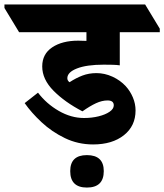

<svg xmlns="http://www.w3.org/2000/svg" viewBox="-94 -647 739 864"><path d="M325 3Q257 3 198 -25.5Q139 -54 93 -97Q47 -140 17 -183L77 -230Q115 -180 170.5 -148Q226 -116 284 -116Q319 -116 349.5 -123.5Q380 -131 399 -144Q418 -157 418 -173Q418 -195 390 -195Q365 -195 338 -182.5Q311 -170 277 -146Q198 -187 147 -238.5Q96 -290 96 -348Q96 -404 141 -434Q186 -464 258 -464Q279 -464 295 -463V-502H-8L-74 -611V-627H559L625 -518V-502H445V-353Q432 -355 412 -355.5Q392 -356 373 -356Q296 -356 252.5 -339Q209 -322 209 -295Q209 -284 219 -277Q248 -296 277 -307Q306 -318 340 -318Q377 -318 412 -302Q447 -286 472 -259Q492 -237 504 -208.5Q516 -180 516 -150Q516 -80 463.5 -38.5Q411 3 325 3ZM297 197Q222 197 222 123Q222 51 297 51Q373 51 373 123Q373 197 297 197Z"/></svg>

Font: Noto Serif Devanagari Black
Style: Regular
Weight: 900
Designer: Universal Thirst, Indian Type Foundry and the Monotype Design Team
Foundry: Monotype Imaging Inc.
Version: Version 2.004; ttfautohint (v1.8.4.7-5d5b)